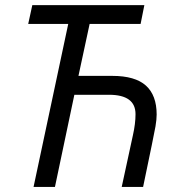

<svg xmlns="http://www.w3.org/2000/svg" viewBox="-20 -734 707 754"><path d="M512.2 -285.6Q512.2 -361.8 408.2 -361.8H272L195.8 0H111.8L248 -640.1H90.8L106.9 -713.9H546.9L532.2 -640.1H332L288.1 -436H420.9Q510.7 -436 553 -397.9Q595.2 -359.9 595.2 -284.2Q595.2 -265.1 590.6 -237.5Q585.9 -210 542 0H458L502 -203.1Q512.2 -248.5 512.2 -285.6Z"/></svg>

Font: OpenSans-Italic
Style: Italic
Weight: 400
Italic angle: -12°
Foundry: Ascender Corporation
Version: Version 1.10